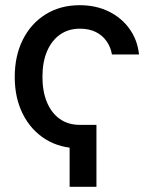

<svg xmlns="http://www.w3.org/2000/svg" viewBox="-20 -553 582 731"><path d="M347.2 -77.6V158.2H245.1V-77.6ZM283.7 11.7Q209 11.7 153.3 -22.9Q97.7 -57.6 66.9 -118.9Q36.1 -180.2 36.1 -259.8Q36.1 -340.3 66.9 -401.9Q97.7 -463.4 153.6 -498.3Q209.5 -533.2 283.7 -533.2Q345.2 -533.2 394 -509.3Q442.9 -485.4 473.1 -443.1Q503.4 -400.9 509.3 -345.7H406.2Q401.4 -374 385.7 -396.2Q370.1 -418.5 344.7 -431.2Q319.3 -443.8 284.2 -443.8Q240.2 -443.8 208.3 -421.1Q176.3 -398.4 158.9 -357.4Q141.6 -316.4 141.6 -260.3Q141.6 -205.1 158.7 -163.8Q175.8 -122.6 207.8 -100.1Q239.7 -77.6 284.2 -77.6Z"/></svg>

Font: Inter 28pt Medium
Style: Regular
Weight: 500
Designer: Rasmus Andersson
Foundry: rsms
Version: Version 4.001;git-66647c0bb